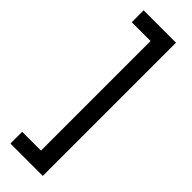

<svg xmlns="http://www.w3.org/2000/svg" viewBox="-296 -731 902 902"><g transform="rotate(45 155.0 -280.5)"><path d="M29 162V84H154V-644H29V-723H244V162Z"/></g></svg>

Font: Noto Sans Thai Looped ExtraCondensed Medium
Style: Regular
Weight: 500
Width: 2
Designer: Sasikarn Vongin, Ben Mitchell
Foundry: The Fontpad Ltd
Version: Version 1.001; ttfautohint (v1.8.4.7-5d5b)